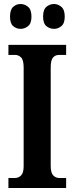

<svg xmlns="http://www.w3.org/2000/svg" viewBox="-20 -938 371 958"><path d="M22 0V-50H56Q72 -50 85 -62.5Q98 -75 98 -109V-601Q98 -639 85 -651.5Q72 -664 56 -664H22V-714H310V-664H275Q256 -664 244.5 -651Q233 -638 233 -601V-110Q233 -76 245.5 -63Q258 -50 275 -50H310V0ZM250 -794Q228 -794 211.5 -807.5Q195 -821 195 -855Q195 -890 211.5 -904Q228 -918 250 -918Q269 -918 286 -904Q303 -890 303 -855Q303 -821 286 -807.5Q269 -794 250 -794ZM82 -794Q62 -794 46 -807.5Q30 -821 30 -855Q30 -890 46 -904Q62 -918 82 -918Q103 -918 120 -904Q137 -890 137 -855Q137 -821 120 -807.5Q103 -794 82 -794Z"/></svg>

Font: Noto Serif ExtraCondensed
Style: Bold
Weight: 700
Width: 2
Designer: Monotype Design Team
Foundry: Monotype Imaging Inc.
Version: Version 2.014; ttfautohint (v1.8.4.7-5d5b)